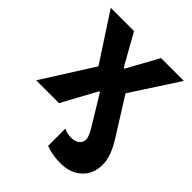

<svg xmlns="http://www.w3.org/2000/svg" viewBox="-205 -636 960 960"><g transform="rotate(45 275.0 -156.0)"><path d="M394 32.2Q394 54 377.7 66.8Q361.4 79.6 333.4 79.6Q320 79.6 307.6 76.6Q295.2 73.6 282 67.4V189.8Q306.4 199.2 333.5 203.5Q360.6 207.8 385.2 207.8Q456.6 207.8 499.2 168.2Q541.8 128.6 541.8 63.8Q541.8 39.8 535.7 17.9Q529.6 -4 519.8 -25.1Q510 -46.2 497.7 -66.3Q485.4 -86.4 472.6 -106.2L371.2 -267.8V-271.8L532.2 -520H370.8L279 -352.8H273.8L179.8 -520H15.4L177.4 -271.6V-267.6L8 0H169.4L269.4 -183.6H275.2L358.4 -46.8Q367.4 -31.8 374.2 -20.3Q381 -8.8 385.3 0.6Q389.6 10 391.8 17.5Q394 25 394 32.2Z"/></g></svg>

Font: Fixel Variable
Style: Regular
Weight: 100
Width: 3
Designer: AlfaBravo + MacPaw
Foundry: Kyrylo Tkachov, Marchela Mozhyna, Serhii Makarenko, Maria Weinstein, Zakhar Kryvoshyya
Version: Version 1.211